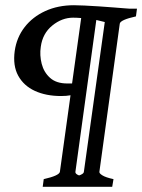

<svg xmlns="http://www.w3.org/2000/svg" viewBox="-20 -599 541 731"><path d="M501.5 -565.9 497.6 -536.6Q438 -523.4 436 -508.8L358.4 55.2Q357.4 61 370.1 68.8Q382.8 76.7 412.1 83L407.2 112.3H142.6L146.5 83Q205.1 69.8 208 55.2L248.5 -236.3Q233.4 -233.4 212.4 -233.4Q155.3 -233.4 112.8 -252.9Q70.3 -272.5 49.3 -310.8Q28.3 -349.1 36.1 -405.3Q43.5 -456.5 73.7 -495.6Q104 -534.7 152.3 -556.9Q200.7 -579.1 261.7 -579.1Q275.9 -579.1 301.8 -577.9Q327.6 -576.7 357.2 -574.7Q386.7 -572.8 413.6 -570.6Q440.4 -568.4 457.5 -567.1Q474.6 -565.9 474.6 -565.9ZM236.3 -281.2H254.4L289.1 -530.3Q271 -531.7 258.3 -531.7Q215.8 -531.7 179 -501.7Q142.1 -471.7 135.3 -420.9Q130.4 -388.7 138.7 -356.2Q147 -323.7 170.7 -302.5Q194.3 -281.2 236.3 -281.2ZM378.9 -515.1Q371.1 -517.1 363 -519Q355 -521 346.7 -522.9L267.1 55.2Q266.6 60.1 271.7 64Q276.9 67.9 281.2 68.8Q285.6 67.9 292.2 64Q298.8 60.1 299.3 55.2Z"/></svg>

Font: Dai Banna SIL Medium
Style: Italic
Weight: 500
Italic angle: -11°
Designer: Victor Gaultney
Foundry: SIL International
Version: Version 4.000